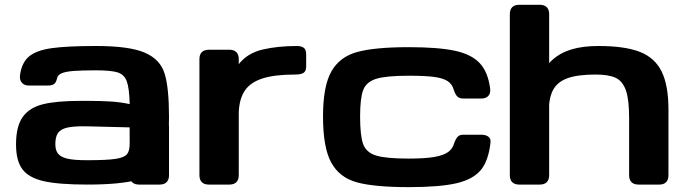

<svg xmlns="http://www.w3.org/2000/svg" viewBox="-20 -770 2871 801"><path d="M46.9 -167.5Q46.9 -242.7 74.6 -281.7Q102.2 -320.8 158.8 -335Q215.4 -349.2 316.9 -349.2H346.2Q404.5 -349.1 444 -346.4Q483.5 -343.8 521 -335.7Q519.5 -401.9 509 -430.4Q498.5 -459 471.2 -467.8Q443.8 -476.6 380.3 -476.6Q320.6 -476.6 287.3 -474Q253.9 -471.4 237.5 -464.5Q221.2 -457.5 218.1 -443.9Q214.3 -426 205.8 -419.5Q197.4 -413.1 178.6 -413.1H101Q81.6 -413.1 71.4 -424.7Q61.2 -436.2 63.4 -455.5Q70.2 -508.5 100.9 -534.2Q131.6 -560 195.1 -569Q258.6 -578.1 380.3 -578.1Q520.3 -578.1 584.3 -550.2Q648.3 -522.4 666.7 -463.3Q685.1 -404.2 685.1 -281.2Q685.1 -157.3 653.8 -98.2Q622.5 -39.1 552.3 -19.5Q482.2 0 343.3 0Q224.6 0 162.1 -14.3Q99.6 -28.6 73.2 -64.2Q46.9 -99.8 46.9 -167.5ZM521 -171.9 520.8 -238.6 343.1 -243Q287 -244.1 259.5 -237.4Q232 -230.7 221.4 -214.4Q210.7 -198.1 210.9 -167.5Q211.1 -142.7 222.4 -128.7Q233.7 -114.6 261 -108.1Q288.3 -101.6 343.3 -101.6Q425.8 -101.6 462.3 -107.2Q498.7 -112.9 510 -126.8Q521.2 -140.7 521 -171.9ZM521 -39.1V-242.2Q521 -261.2 531 -271.2Q541 -281.2 560.1 -281.2H646Q665 -281.2 675 -271.2Q685.1 -261.2 685.1 -242.2V-39.1Q685.1 -20 675 -10Q665 0 646 0H560.1Q541 0 531 -10Q521 -20 521 -39.1Z M812 -39.1V-523.4Q812 -542.5 822 -552.5Q832 -562.5 851.1 -562.5H937Q956.1 -562.5 966.1 -552.5Q976.1 -542.5 976.1 -523.4V-39.1Q976.1 -20 966.1 -10Q956.1 0 937 0H851.1Q832 0 822 -10Q812 -20 812 -39.1ZM1211.2 -459Q1126.5 -459 1076 -443Q1025.6 -427 1002.1 -393Q978.7 -359.1 976.1 -302.7V-502.4Q1012.2 -548.3 1075.2 -563.2Q1138.2 -578.1 1218.3 -578.1Q1237.8 -578.1 1247.6 -570.3Q1257.3 -562.5 1257.3 -543.9V-493.2Q1257.3 -473.9 1247 -466.5Q1236.6 -459 1211.2 -459Z M1327.6 -284.2Q1327.6 -410.1 1362.2 -471.5Q1396.8 -532.9 1470.3 -553.1Q1543.8 -573.2 1685.1 -573.2Q1807.9 -573.2 1877.2 -558.4Q1946.5 -543.7 1981.4 -506.5Q2016.3 -469.3 2024.9 -399.4Q2027.1 -380.4 2016.9 -369.6Q2006.8 -358.9 1987.3 -358.9H1913.7Q1896.4 -358.9 1887.7 -367.6Q1879 -376.4 1873.1 -395.5Q1866.3 -419.4 1847 -431.9Q1827.7 -444.3 1790.1 -449.2Q1752.5 -454.1 1685.1 -454.1Q1590.3 -454.1 1549.2 -441.1Q1508 -428.1 1495.2 -394.4Q1482.3 -360.7 1482.3 -284.2Q1482.3 -203.7 1495 -168.9Q1507.7 -134.1 1548.7 -121.2Q1589.6 -108.4 1685.1 -108.4Q1752.7 -108.4 1791.4 -115.1Q1830 -121.8 1848.8 -135.2Q1867.7 -148.5 1874.1 -170.9Q1875.7 -175.6 1877.2 -178.9Q1883.8 -194.7 1891.4 -201.4Q1898.9 -208 1914.2 -208H1987.3Q2006.8 -208 2017.4 -199.8Q2027.9 -191.6 2026.4 -176.8Q2018.5 -100.9 1986.7 -61.6Q1955 -22.3 1885.4 -5.8Q1815.7 10.7 1685.1 10.7Q1542.7 10.7 1469.6 -9.1Q1396.5 -29 1362.1 -91.4Q1327.6 -153.8 1327.6 -284.2Z M2106.9 -39.1V-710.9Q2106.9 -730 2116.9 -740Q2127 -750 2146 -750H2231.9Q2251 -750 2261 -740Q2271 -730 2271 -710.9V-39.1Q2271 -20 2261 -10Q2251 0 2231.9 0H2146Q2127 0 2116.9 -10Q2106.9 -20 2106.9 -39.1ZM2604.6 -39.1V-278.2Q2604.6 -354.8 2591.1 -393.2Q2577.6 -431.6 2548.5 -445.3Q2519.3 -459 2464.9 -459Q2389.4 -459 2347.1 -443.5Q2304.9 -427.9 2287.3 -394.6Q2269.6 -361.3 2269.6 -304.2L2228.6 -443.8Q2252.1 -491.5 2285.4 -521Q2318.8 -550.5 2365.4 -564.3Q2412.1 -578.1 2476.7 -578.1Q2585.3 -578.1 2648.1 -554.1Q2711 -530 2739.8 -472.6Q2768.7 -415.1 2768.7 -312.5V-39.1Q2768.7 -20 2758.9 -10Q2749.2 0 2731.1 0H2643.7Q2624.6 0 2614.6 -10Q2604.6 -20 2604.6 -39.1Z"/></svg>

Font: Gyrochrome
Style: Regular
Weight: 400
Designer: David Moles
Foundry: David Moles
Version: Version 1.005;Glyphs 3.2.3 (3260)